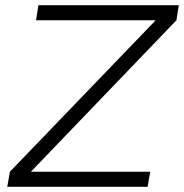

<svg xmlns="http://www.w3.org/2000/svg" viewBox="-20 -720 709 740"><path d="M611 -674 660 -642 99 -58H18ZM18 -58H559L549 0H8ZM128 -700H669L660 -642H119Z"/></svg>

Font: Oak Sans Light Italic
Style: Regular
Weight: 400
Italic angle: -9.5°
Foundry: Erik Kennedy, Walven
Version: Version 1.000;Glyphs 3.1.2 (3151)